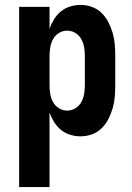

<svg xmlns="http://www.w3.org/2000/svg" viewBox="-20 -548 540 783"><path d="M58 215V-520H182V-431Q189 -451 200.5 -469.5Q212 -488 228.5 -501.5Q245 -515 266 -521.5Q287 -528 308 -528Q332 -528 354.5 -520Q377 -512 394 -495.5Q411 -479 422 -457.5Q433 -436 439.5 -413.5Q446 -391 448 -367.5Q450 -344 450 -320V-200Q450 -176 448 -152.5Q446 -129 439.5 -106.5Q433 -84 422 -62.5Q411 -41 394 -24.5Q377 -8 354.5 0Q332 8 308 8Q287 8 266 1.5Q245 -5 228.5 -18.5Q212 -32 200.5 -50.5Q189 -69 182 -89V215ZM254 -97Q272 -97 287.5 -106.5Q303 -116 311.5 -131.5Q320 -147 323 -164.5Q326 -182 326 -200V-320Q326 -338 323 -355.5Q320 -373 311.5 -388.5Q303 -404 287.5 -413.5Q272 -423 254 -423Q236 -423 220.5 -413.5Q205 -404 196.5 -388.5Q188 -373 185 -355.5Q182 -338 182 -320V-200Q182 -182 185 -164.5Q188 -147 196.5 -131.5Q205 -116 220.5 -106.5Q236 -97 254 -97Z"/></svg>

Font: Iosevka Extrabold
Style: Regular
Weight: 800
Monospace: yes
Designer: Belleve Invis
Foundry: Belleve Invis
Version: Version 32.5.0; ttfautohint (v1.8.4)